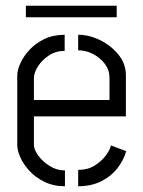

<svg xmlns="http://www.w3.org/2000/svg" viewBox="-20 -648 499 668"><path d="M70 -588V-628H386V-588ZM206 0Q166 0 134.5 -15.5Q103 -31 82 -54Q61 -77 50.5 -101Q40 -125 40 -144V-385Q40 -403 50.5 -427Q61 -451 82 -474Q103 -497 134 -512Q165 -527 205 -527V-471Q174 -471 150 -455Q126 -439 112 -417Q98 -395 98 -377V-300H361V-377Q361 -404 345 -425.5Q329 -447 304 -460Q279 -473 252 -473V-527Q291 -527 329 -508Q367 -489 392.5 -457.5Q418 -426 418 -386V-243H98V-144Q98 -128 112.5 -107.5Q127 -87 152 -71Q177 -55 206 -55ZM252 0V-57Q285 -57 308.5 -71.5Q332 -86 347 -105.5Q362 -125 366 -142L419 -122Q410 -90 388 -62Q366 -34 331.5 -17Q297 0 252 0Z"/></svg>

Font: Stick No Bills Light
Style: Regular
Weight: 300
Version: Version 2.000